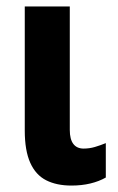

<svg xmlns="http://www.w3.org/2000/svg" viewBox="-20 -567 366 597"><path d="M197 -163Q197 -134 208 -119.5Q219 -105 240 -105Q258 -105 275 -110Q292 -115 309 -122V-15Q288 -3 261 3.5Q234 10 202 10Q156 10 123.5 -6.5Q91 -23 74 -61Q57 -99 57 -161V-547H197Z"/></svg>

Font: Noto Sans Display Condensed
Style: Bold
Weight: 700
Width: 3
Designer: Monotype Design Team
Foundry: Monotype Imaging Inc.
Version: Version 2.003